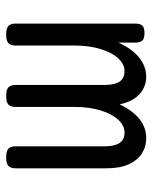

<svg xmlns="http://www.w3.org/2000/svg" viewBox="46 -548 507 640"><g transform="rotate(90 300.0 -228.5)"><path d="M541.5 -331.1V-26.9Q541.5 -9.8 533.4 -2.4Q525.4 4.9 505.4 4.9H504.4Q484.4 4.9 476.3 -2.4Q468.3 -9.8 468.3 -26.9V-322.3Q468.3 -356 457.3 -372.8Q446.3 -389.6 421.9 -389.6Q398.9 -389.6 379.4 -368.4Q359.9 -347.2 348.4 -309.3Q336.9 -271.5 336.9 -223.1V-26.9Q336.9 -9.8 328.9 -2.4Q320.8 4.9 300.8 4.9H299.8Q279.8 4.9 271.7 -2.4Q263.7 -9.8 263.7 -26.9V-322.3Q263.7 -356 252.7 -372.8Q241.7 -389.6 217.3 -389.6Q194.3 -389.6 174.8 -368.4Q155.3 -347.2 143.8 -309.3Q132.3 -271.5 132.3 -223.1V-26.9Q132.3 -9.8 124.3 -2.4Q116.2 4.9 96.2 4.9H95.2Q75.2 4.9 67.1 -2.4Q59.1 -9.8 59.1 -26.9V-424.3Q59.1 -441.4 65.7 -448.7Q72.3 -456.1 90.3 -456.1H91.3Q109.4 -456.1 116 -448.7Q122.6 -441.4 122.6 -424.3V-369.6Q143.6 -415.5 172.9 -438.7Q202.1 -461.9 236.3 -461.9Q269.5 -461.9 294.4 -439.5Q319.3 -417 328.1 -373.5Q371.6 -461.9 440.4 -461.9Q469.2 -461.9 491.9 -447.5Q514.6 -433.1 528.1 -403.6Q541.5 -374 541.5 -331.1Z"/></g></svg>

Font: Courier Prime Sans
Style: Regular
Weight: 400
Designer: Alan Dague-Greene
Foundry: Quote-Unquote Apps
Version: Version 3.020